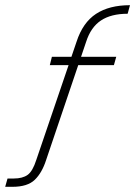

<svg xmlns="http://www.w3.org/2000/svg" viewBox="-33 -720 521 740"><path d="M167 -501H415L406 -469H159ZM262 -559Q286 -633 337 -666.5Q388 -700 468 -700L459 -667Q395 -667 356 -641Q317 -615 299 -559L145 -104Q129 -54 101 -27Q73 0 15 0H-13L-4 -32H20Q54 -32 73.5 -46Q93 -60 107 -104Z"/></svg>

Font: Albert Sans ExtraLight
Style: Italic
Weight: 250
Italic angle: -11.25°
Designer: Andreas Rasmussen
Foundry: a.Foundry
Version: Version 1.025